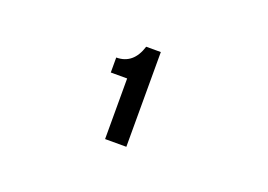

<svg xmlns="http://www.w3.org/2000/svg" viewBox="-54 -989 723 518"><g transform="rotate(20 308.0 -730.0)"><path d="M274 -768H227V-811Q276 -811 293 -866H335V-594H274Z"/></g></svg>

Font: Overpass Mono Light
Style: Regular
Weight: 300
Monospace: yes
Designer: Delve Withrington, Dave Bailey
Foundry: Delve Fonts
Version: Version 1.000;DELV;Overpass